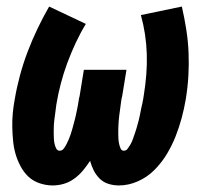

<svg xmlns="http://www.w3.org/2000/svg" viewBox="-20 -558 640 586"><path d="M141 8Q120 8 100 1Q80 -6 66 -19.5Q52 -33 42.5 -51Q33 -69 27.5 -88Q22 -107 20 -127.5Q18 -148 17.5 -169.5Q17 -191 19 -212.5Q21 -234 25 -255Q31 -291 41 -328Q51 -365 64.5 -400.5Q78 -436 94.5 -470.5Q111 -505 130 -538L242 -485Q225 -457 211 -427Q197 -397 185.5 -366Q174 -335 165.5 -302.5Q157 -270 152 -239Q151 -231 150 -223.5Q149 -216 148 -208.5Q147 -201 146 -193.5Q145 -186 144.5 -178.5Q144 -171 144 -163.5Q144 -156 144 -148.5Q144 -141 144.5 -133.5Q145 -126 146.5 -119Q148 -112 151.5 -105Q155 -98 162 -98Q170 -98 175 -105Q180 -112 183.5 -119Q187 -126 190 -133Q193 -140 195.5 -147.5Q198 -155 200 -162Q202 -169 204 -176.5Q206 -184 208 -191.5Q210 -199 211.5 -206Q213 -213 214.5 -220.5Q216 -228 217.5 -235.5Q219 -243 220 -250.5Q221 -258 223 -265L236 -345H366L353 -265Q351 -258 350 -250.5Q349 -243 348 -235.5Q347 -228 346 -220.5Q345 -213 344 -206Q343 -199 342.5 -191.5Q342 -184 341.5 -176.5Q341 -169 341 -161.5Q341 -154 341 -147Q341 -140 341.5 -133Q342 -126 343.5 -119Q345 -112 348 -105Q351 -98 358 -98Q365 -98 369.5 -104Q374 -110 377.5 -116Q381 -122 383.5 -128Q386 -134 388 -140.5Q390 -147 392.5 -153.5Q395 -160 396.5 -166Q398 -172 400 -178.5Q402 -185 403.5 -191.5Q405 -198 406.5 -204.5Q408 -211 409 -217Q410 -223 411.5 -229.5Q413 -236 414.5 -242.5Q416 -249 417 -255.5Q418 -262 419 -268Q424 -299 426.5 -330.5Q429 -362 428 -393Q427 -424 422.5 -453.5Q418 -483 410 -512L535 -538Q543 -503 548.5 -468Q554 -433 555.5 -397.5Q557 -362 555 -327Q553 -292 547 -255Q542 -226 534.5 -198Q527 -170 516 -142Q505 -114 489 -87.5Q473 -61 451 -39Q429 -17 400.5 -4.5Q372 8 343 8Q326 8 310.5 3Q295 -2 284 -13Q273 -24 266 -38Q259 -52 255 -67Q245 -52 233.5 -38Q222 -24 207 -13Q192 -2 175 3Q158 8 141 8Z"/></svg>

Font: Iosevka Curly Slab HvExObl
Style: Regular
Weight: 900
Width: 7
Italic angle: -9°
Monospace: yes
Designer: Belleve Invis
Foundry: Belleve Invis
Version: Version 11.1.0; ttfautohint (v1.8.3)